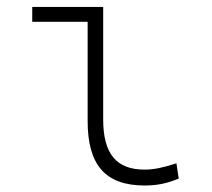

<svg xmlns="http://www.w3.org/2000/svg" viewBox="-20 -538 626 567"><path d="M407.2 9.8C443.4 9.8 473.1 3.9 507.8 -10.7L501 -55.7C462.4 -43 433.6 -37.1 407.2 -37.1C323.2 -37.1 284.7 -84 284.7 -185.5V-517.6H75.2V-473.6H238.8V-180.7C238.8 -50.3 291.5 9.8 407.2 9.8Z"/></svg>

Font: Cascadia Mono PL ExtraLight
Style: Regular
Weight: 200
Monospace: yes
Designer: Aaron Bell
Foundry: Saja Typeworks
Version: Version 2404.023